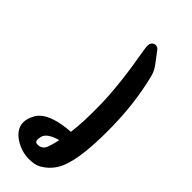

<svg xmlns="http://www.w3.org/2000/svg" viewBox="-20 -521 706 706"><g transform="rotate(-45 333.0 -167.5)"><path d="M68 -73Q43 -84 24 -104Q14 -115 7 -126.5Q0 -138 -3 -152Q-13 -209 20 -256Q59 -309 119 -276Q157 -255 170 -182Q172 -172 173 -161.5Q174 -151 175 -140Q234 -132 327 -134Q374 -135 437 -142Q500 -149 579 -163Q585 -164 590 -164.5Q595 -165 598 -165L607 -164Q619 -159 621 -148Q623 -136 611 -127Q607 -125 608 -125L571 -97Q562 -90 551.5 -84.5Q541 -79 529 -76Q412 -46 272 -46Q130 -46 68 -73ZM123 -149Q109 -199 83 -205Q57 -211 55 -197Q53 -170 78 -161Q87 -158 98.5 -154.5Q110 -151 123 -149Z"/></g></svg>

Font: Amiri
Style: Bold Italic
Weight: 700
Italic angle: 10°
Designer: Khaled Hosny
Version: Version 0.113